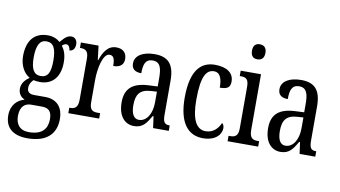

<svg xmlns="http://www.w3.org/2000/svg" viewBox="-91 -975 2541 1434"><g transform="rotate(10 1179.0 -258.5)"><path d="M184 238C330 238 399 167 399 54C399 -23 360 -89 262 -89H179C146 -89 125 -101 125 -134C125 -164 141 -185 155 -198C166 -194 190 -192 203 -192C305 -192 354 -265 354 -366C354 -427 338 -461 318 -488C328 -497 337 -504 351 -504C366 -504 379 -485 379 -463C409 -463 422 -488 422 -516C422 -544 407 -568 376 -568C338 -568 311 -528 296 -512C273 -532 243 -546 203 -546C98 -546 46 -476 46 -361C46 -295 76 -235 123 -210C91 -187 65 -158 65 -118C65 -75 90 -54 114 -42C62 -29 14 14 14 93C14 184 70 238 184 238ZM201 -237C149 -237 126 -278 126 -364C126 -455 149 -500 200 -500C254 -500 275 -457 275 -365C275 -277 255 -237 201 -237ZM186 191C116 191 86 146 86 86C86 8 128 -14 168 -14H250C299 -14 326 7 326 68C326 136 293 191 186 191Z M453 0H687V-41H668C634 -41 607 -49 607 -108V-276C607 -370 632 -483 681 -483C712 -483 722 -460 722 -405C777 -405 801 -431 801 -471C801 -516 775 -546 722 -546C657 -546 626 -492 604 -428H601L588 -536H454V-495H457C492 -495 519 -486 519 -427V-113C519 -50 491 -41 456 -41H453Z M952 10C1019 10 1044 -31 1078 -88H1084L1096 0H1215V-41H1212C1176 -41 1163 -57 1163 -113V-372C1163 -499 1112 -546 1013 -546C923 -546 864 -510 864 -450C864 -409 889 -388 938 -388C938 -453 950 -497 1006 -497C1065 -497 1076 -448 1076 -373V-312L1011 -309C890 -304 831 -256 831 -150C831 -41 885 10 952 10ZM980 -42C939 -42 921 -82 921 -144C921 -223 948 -265 1031 -270L1077 -273V-191C1077 -106 1039 -42 980 -42Z M1474 10C1575 10 1613 -47 1613 -89C1613 -108 1607 -119 1597 -127C1579 -84 1543 -45 1486 -45C1411 -45 1377 -123 1377 -266C1377 -445 1414 -497 1471 -497C1521 -497 1534 -446 1534 -384C1590 -384 1613 -398 1613 -444C1613 -509 1560 -546 1470 -546C1368 -546 1289 -479 1289 -265C1289 -70 1365 10 1474 10Z M1773 -641C1802 -641 1825 -656 1825 -698C1825 -740 1802 -755 1773 -755C1744 -755 1723 -740 1723 -698C1723 -656 1744 -641 1773 -641ZM1661 0H1893V-41H1883C1844 -41 1820 -52 1820 -115V-536H1666V-495H1676C1713 -495 1734 -484 1734 -425V-110C1734 -51 1709 -41 1671 -41H1661Z M2063 10C2130 10 2155 -31 2189 -88H2195L2207 0H2326V-41H2323C2287 -41 2274 -57 2274 -113V-372C2274 -499 2223 -546 2124 -546C2034 -546 1975 -510 1975 -450C1975 -409 2000 -388 2049 -388C2049 -453 2061 -497 2117 -497C2176 -497 2187 -448 2187 -373V-312L2122 -309C2001 -304 1942 -256 1942 -150C1942 -41 1996 10 2063 10ZM2091 -42C2050 -42 2032 -82 2032 -144C2032 -223 2059 -265 2142 -270L2188 -273V-191C2188 -106 2150 -42 2091 -42Z"/></g></svg>

Font: Noto Serif Tamil ExtraCondensed
Style: Italic
Weight: 400
Width: 2
Italic angle: -12°
Designer: Indian Type Foundry, Tom Grace, and the Monotype Design Team
Foundry: Monotype Imaging Inc.
Version: Version 2.003